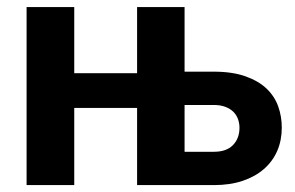

<svg xmlns="http://www.w3.org/2000/svg" viewBox="-20 -536 854 556"><path d="M599.5 -96.5Q636 -96.5 654.8 -116Q673.5 -135.5 673.5 -166Q673.5 -179 669.2 -191Q665 -203 656 -212Q647 -221 632.8 -226.5Q618.5 -232 599 -232H514.5V-96.5ZM598.5 -328.5Q652.5 -328.5 690.2 -315.2Q728 -302 751.5 -279.8Q775 -257.5 785.5 -228.2Q796 -199 796 -166.5Q796 -129.5 782.8 -99Q769.5 -68.5 744.2 -46.5Q719 -24.5 682.5 -12.2Q646 0 599.5 0H377V-223.5H195V0H57V-515.5H195V-324H377V-515.5H514.5V-328.5Z"/></svg>

Font: Lato 2
Style: Regular
Weight: 800
Designer: Lukasz Dziedzic with Adam Twardoch and Botio Nikoltchev
Foundry: tyPoland Lukasz Dziedzic
Version: Version 2.015; 2015-08-06; http://www.latofonts.com/